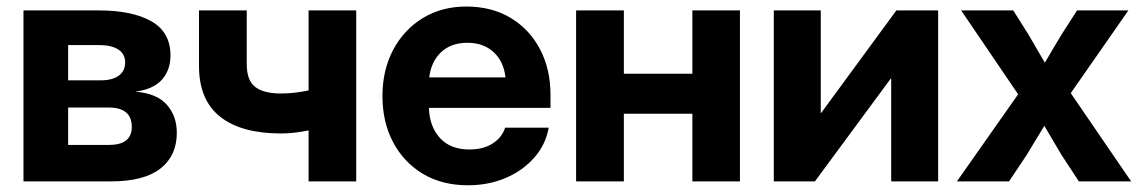

<svg xmlns="http://www.w3.org/2000/svg" viewBox="-20 -547 3437 579"><path d="M50.8 0V-515.6H278.3Q378.4 -515.6 436.3 -482.9Q494.1 -450.2 494.1 -379.9Q494.1 -335.9 468.5 -306.9Q442.9 -277.8 387.7 -270.5Q452.6 -265.6 482.9 -231.4Q513.2 -197.3 513.2 -146.5Q513.2 -77.6 463.9 -38.8Q414.6 0 314.5 0ZM185.5 -109.9H308.1Q377.4 -109.9 377.4 -164.1Q377.4 -222.7 308.1 -222.7H185.5ZM185.5 -304.7H283.2Q318.8 -304.7 338.1 -318.8Q357.4 -333 357.4 -358.9Q357.4 -384.3 336.7 -397.7Q315.9 -411.1 278.3 -411.1H185.5Z M827.6 -144.5Q707.5 -144.5 643.8 -195.1Q580.1 -245.6 580.1 -348.1V-515.6H724.1V-353.5Q724.1 -304.7 749.5 -284.9Q774.9 -265.1 827.6 -265.1Q867.7 -265.1 910.6 -274.4V-515.6H1054.2V0H910.6V-153.8Q890.1 -149.4 868.9 -147Q847.7 -144.5 827.6 -144.5Z M1391.1 11.7Q1313 11.7 1255.1 -22.9Q1197.3 -57.6 1165.3 -118.4Q1133.3 -179.2 1133.3 -257.3Q1133.3 -335.9 1165.8 -397Q1198.2 -458 1255.4 -492.7Q1312.5 -527.3 1386.2 -527.3Q1462.4 -527.3 1519.3 -493.4Q1576.2 -459.5 1608.2 -399.2Q1640.1 -338.9 1640.1 -260.3V-221.7H1273.4Q1275.4 -164.6 1307.1 -130.4Q1338.9 -96.2 1395.5 -96.2Q1437.5 -96.2 1465.6 -114.3Q1493.7 -132.3 1503.4 -162.1H1634.8Q1625.5 -110.8 1591.3 -71.8Q1557.1 -32.7 1505.4 -10.5Q1453.6 11.7 1391.1 11.7ZM1274.4 -313.5H1504.4Q1499 -361.8 1468.5 -389.9Q1438 -418 1389.2 -418Q1340.8 -418 1310.5 -389.9Q1280.3 -361.8 1274.4 -313.5Z M1861.3 -515.6V-324.7H2067.9V-515.6H2211.4V0H2067.9V-204.1H1861.3V0H1717.3V-515.6Z M2809.1 0H2667.5V-310.5H2666.5L2437.5 0H2313.5V-515.6H2455.1V-206.1H2456.1L2683.1 -515.6H2809.1Z M2865.7 0 3050.3 -262.7 2878.4 -515.6H3035.6L3081.1 -443.4Q3094.2 -420.9 3106.4 -399.9Q3118.7 -378.9 3130.9 -357.9Q3143.1 -378.9 3155.5 -399.9Q3168 -420.9 3181.6 -443.4L3228 -515.6H3382.8L3209 -266.1L3391.1 0H3233.4L3181.6 -79.1Q3167.5 -102.5 3154.8 -124.3Q3142.1 -146 3129.4 -167.5Q3116.2 -146 3103 -124.3Q3089.8 -102.5 3075.7 -79.1L3022.9 0Z"/></svg>

Font: Inter Display
Style: Bold
Weight: 700
Designer: Rasmus Andersson
Foundry: rsms
Version: Version 4.001;git-9221beed3